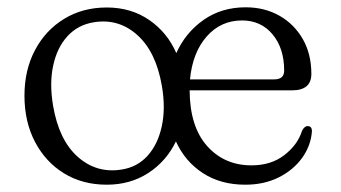

<svg xmlns="http://www.w3.org/2000/svg" viewBox="-20 -495 935 526"><path d="M272.5 -474.5Q339 -474.5 388.8 -440.2Q438.5 -406 463 -349.5Q488.5 -406 537.8 -440.5Q587 -475 653 -475Q705 -475 745.8 -451.8Q786.5 -428.5 809.8 -387.5Q833 -346.5 833 -292.5Q833 -247.5 780 -247.5H499.5Q500 -148.5 547.2 -95.2Q594.5 -42 669 -42Q723 -42 759.5 -70.5Q796 -99 807.5 -137Q814.5 -150 823 -149.5Q835 -149.5 834.5 -134.5Q831.5 -95.5 807.5 -62.2Q783.5 -29 743.5 -9Q703.5 11 652 11Q584.5 11 535.8 -20.8Q487 -52.5 462 -107.5Q435.5 -53 386.2 -21Q337 11 272.5 11Q206 11 155.2 -20.2Q104.5 -51.5 75.8 -106.5Q47 -161.5 47 -233Q47 -303 75.8 -357.5Q104.5 -412 155.5 -443.2Q206.5 -474.5 272.5 -474.5ZM643 -439Q585 -439 546.2 -395Q507.5 -351 500.5 -277.5H731Q758.5 -277.5 758.5 -301.5Q758.5 -362.5 726.8 -400.8Q695 -439 643 -439ZM313 -30.5Q356 -37 384.2 -68.2Q412.5 -99.5 423.2 -149Q434 -198.5 423.5 -259.5Q407.5 -353 356.2 -399Q305 -445 237 -434Q193.5 -427 165 -396Q136.5 -365 125.8 -315.8Q115 -266.5 125.5 -205Q141.5 -111 193.2 -65.2Q245 -19.5 313 -30.5Z"/></svg>

Font: Fraunces 9pt Soft Light
Style: Regular
Weight: 300
Version: Version 1.000;[0bf87f6ff]